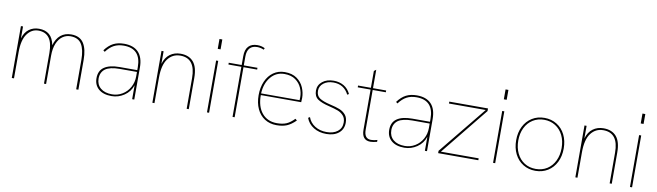

<svg xmlns="http://www.w3.org/2000/svg" viewBox="-38 -1247 6150 1797"><g transform="rotate(10 3036.5 -348.5)"><path d="M88 -493H108V-379Q125 -438 165 -468Q205 -498 260 -498Q321 -498 358 -466.5Q395 -435 408 -368Q426 -432 466.5 -465Q507 -498 566 -498Q648 -498 684.5 -442Q721 -386 721 -283V0H700V-280Q700 -376 668.5 -428Q637 -480 562 -480Q521 -480 487.5 -456.5Q454 -433 434 -385.5Q414 -338 414 -269V0H394V-292Q394 -388 359.5 -434Q325 -480 257 -480Q193 -480 151 -422.5Q109 -365 109 -249V0H88Z M1232 -133Q1211 -69 1156 -32Q1101 5 1036 5Q957 5 913 -33Q869 -71 869 -136Q869 -207 918 -241Q968 -276 1065 -276H1232V-304Q1232 -480 1069 -480Q1015 -480 975.5 -459Q936 -438 902 -392L887 -404Q924 -454 967 -476Q1010 -498 1069 -498Q1159 -498 1205.5 -449Q1252 -400 1252 -304V0H1232ZM1038 -12Q1090 -12 1135 -39Q1180 -66 1206 -113Q1232 -160 1232 -217V-259H1067Q976 -259 932 -228Q889 -196 889 -136Q889 -79 928.5 -45.5Q968 -12 1038 -12Z M1424 -493H1444V-373Q1462 -435 1504.5 -466.5Q1547 -498 1606 -498Q1685 -498 1727.5 -449Q1770 -400 1770 -297V0H1750V-292Q1750 -480 1606 -480Q1533 -480 1488.5 -421.5Q1444 -363 1444 -241V0H1424Z M1943 -493H1963V0H1943ZM1939 -697H1966V-603H1939Z M2186 -476H2063V-493H2186V-577Q2186 -640 2215.5 -671Q2245 -702 2299 -702Q2341 -702 2371 -685L2364 -670Q2334 -684 2300 -684Q2254 -684 2230 -657Q2206 -630 2206 -577V-493H2336V-476H2206V0H2186Z M2391 -243Q2391 -317 2416.5 -375Q2442 -433 2488.5 -465.5Q2535 -498 2596 -498Q2666 -498 2711 -466Q2756 -434 2776.5 -385.5Q2797 -337 2797 -288Q2797 -261 2795 -247H2411Q2411 -137 2463 -75.5Q2515 -14 2604 -14Q2658 -14 2694.5 -29.5Q2731 -45 2769 -85L2785 -71Q2741 -28 2701 -11.5Q2661 5 2604 5Q2539 5 2491 -26Q2443 -57 2417 -113Q2391 -169 2391 -243ZM2777 -263 2778 -292Q2778 -336 2759.5 -379Q2741 -422 2700.5 -451Q2660 -480 2596 -480Q2517 -480 2466.5 -419.5Q2416 -359 2411 -263Z M2884 -114 2900 -124Q2918 -73 2965 -43Q3012 -13 3077 -13Q3141 -13 3180.5 -43.5Q3220 -74 3220 -128Q3220 -169 3198 -193.5Q3176 -218 3144.5 -230Q3113 -242 3060 -255Q2987 -272 2949.5 -297.5Q2912 -323 2912 -379Q2912 -431 2953.5 -464.5Q2995 -498 3061 -498Q3115 -498 3157 -473.5Q3199 -449 3222 -400L3207 -391Q3162 -481 3061 -481Q3004 -481 2967.5 -452.5Q2931 -424 2931 -380Q2931 -333 2964 -311Q2997 -289 3065 -273Q3123 -260 3158 -246Q3193 -232 3216 -204.5Q3239 -177 3239 -130Q3239 -68 3195 -31.5Q3151 5 3077 5Q3007 5 2955.5 -27Q2904 -59 2884 -114Z M3414 -95V-476H3292V-493H3414V-653L3434 -668V-493H3559V-476H3434V-98Q3434 -13 3499 -13Q3529 -13 3559 -23V-5Q3521 5 3496 5Q3414 5 3414 -95Z M4014 -133Q3993 -69 3938 -32Q3883 5 3818 5Q3739 5 3695 -33Q3651 -71 3651 -136Q3651 -207 3700 -241Q3750 -276 3847 -276H4014V-304Q4014 -480 3851 -480Q3797 -480 3757.5 -459Q3718 -438 3684 -392L3669 -404Q3706 -454 3749 -476Q3792 -498 3851 -498Q3941 -498 3987.5 -449Q4034 -400 4034 -304V0H4014ZM3820 -12Q3872 -12 3917 -39Q3962 -66 3988 -113Q4014 -160 4014 -217V-259H3849Q3758 -259 3714 -228Q3671 -196 3671 -136Q3671 -79 3710.5 -45.5Q3750 -12 3820 -12Z M4140 -22 4507 -473 4508 -475H4159V-493H4527V-468L4163 -18H4522V0H4140Z M4662 -493H4682V0H4662ZM4658 -697H4685V-603H4658Z M4838 -247Q4838 -320 4866.5 -377Q4895 -434 4946.5 -466Q4998 -498 5064 -498Q5130 -498 5181.5 -466Q5233 -434 5261.5 -377Q5290 -320 5290 -247Q5290 -173 5261.5 -116Q5233 -59 5181.5 -27Q5130 5 5064 5Q4998 5 4946.5 -27Q4895 -59 4866.5 -116Q4838 -173 4838 -247ZM5270 -247Q5270 -315 5244 -368Q5218 -421 5171 -450.5Q5124 -480 5064 -480Q5004 -480 4957 -450.5Q4910 -421 4884 -368Q4858 -315 4858 -247Q4858 -179 4884 -125.5Q4910 -72 4956.5 -42.5Q5003 -13 5064 -13Q5125 -13 5171.5 -42.5Q5218 -72 5244 -125.5Q5270 -179 5270 -247Z M5444 -493H5464V-373Q5482 -435 5524.5 -466.5Q5567 -498 5626 -498Q5705 -498 5747.5 -449Q5790 -400 5790 -297V0H5770V-292Q5770 -480 5626 -480Q5553 -480 5508.5 -421.5Q5464 -363 5464 -241V0H5444Z M5963 -493H5983V0H5963ZM5959 -697H5986V-603H5959Z"/></g></svg>

Font: Hanken Grotesk Thin
Style: Regular
Weight: 100
Designer: Alfredo Marco Pradil
Foundry: Hanken Design Co.
Version: Version 3.014